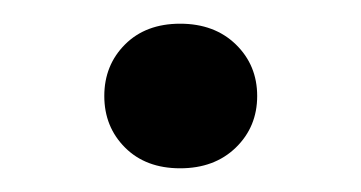

<svg xmlns="http://www.w3.org/2000/svg" viewBox="-20 -367 305 162"><path d="M132 -225Q103 -225 85.5 -242.5Q68 -260 68 -286Q68 -312 85.5 -329.5Q103 -347 132 -347Q161 -347 179 -329.5Q197 -312 197 -286Q197 -260 179 -242.5Q161 -225 132 -225Z"/></svg>

Font: Gantari SemiBold
Style: Regular
Weight: 600
Designer: Anugrah Pasau
Foundry: Lafontype
Version: Version 1.000; ttfautohint (v1.8.4)